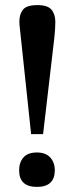

<svg xmlns="http://www.w3.org/2000/svg" viewBox="-20 -725 291 753"><path d="M149 -199H102L62 -576Q60 -597 58 -613Q56 -629 56 -641Q56 -669 70 -687Q84 -705 127 -705Q167 -705 182 -687Q197 -669 197 -639Q197 -614 193 -576ZM125 8Q55 8 55 -57Q55 -88 72 -107.5Q89 -127 125 -127Q159 -127 177 -107.5Q195 -88 195 -56Q194 8 125 8Z"/></svg>

Font: STIX Two Text SemiBold
Style: Regular
Weight: 600
Designer: Ross Mills, John Hudson & Paul Hanslow, Tiro Typeworks Ltd; with prior portions MicroPress Inc., and Coen Hoffman.
Foundry: Tiro Typeworks Ltd
Version: Version 2.13 b171